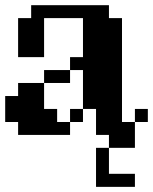

<svg xmlns="http://www.w3.org/2000/svg" viewBox="-20 -520 590 740"><path d="M500 149.9V200.2H350.1V49.8H399.9V0H350.1V-100.1H299.8V-49.8H250V-100.1H299.8V-250H250V-200.2H149.9V-100.1H200.2V-49.8H250V0H49.8V-49.8H0V-149.9H49.8V-200.2H149.9V-250H250V-299.8H299.8V-450.2H149.9V-299.8H49.8V-450.2H100.1V-500H399.9V-450.2H450.2V-49.8H500V49.8H399.9V149.9ZM549.8 -49.8H500V-100.1H549.8Z"/></svg>

Font: Redaction 50
Style: Bold
Weight: 700
Designer: Jeremy Mickel / Forest Young
Foundry: MCKL
Version: Version 2.001;hotconv 1.0.113;makeotfexe 2.5.65598 DEVELOPME